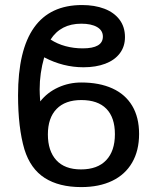

<svg xmlns="http://www.w3.org/2000/svg" viewBox="-20 -748 640 782"><path d="M79.5 -139.5Q53.5 -227.5 53.5 -360Q53.5 -727.5 314 -727.5Q365.5 -727.5 405 -712.5Q444.5 -697.5 466.8 -668Q489 -638.5 489 -597Q489 -558.5 468 -530.8Q447 -503 408.8 -488.5Q370.5 -474 320 -474Q237 -474 160 -514.5Q141.5 -450 141.5 -384Q141.5 -374.5 142 -365.2Q142.5 -356 143 -346.5Q144 -338.5 144 -335Q172.5 -371.5 216.8 -391.8Q261 -412 311 -412Q384.5 -412 437.5 -388Q490.5 -364 518.5 -317Q546.5 -270 546.5 -202.5Q546.5 -134.5 518.2 -85.8Q490 -37 437 -11.5Q384 14 311 14Q220.5 14 162.2 -23.2Q104 -60.5 79.5 -139.5ZM448 -201.5Q448 -269.5 413.2 -305Q378.5 -340.5 311 -340.5Q245.5 -340.5 210.2 -304Q175 -267.5 175 -200.5Q175 -133.5 209.2 -95.8Q243.5 -58 310 -58Q377 -58 412.5 -95.5Q448 -133 448 -201.5ZM399 -599Q399 -624 375.5 -637.8Q352 -651.5 311 -651.5Q227.5 -651.5 186 -587Q213.5 -569 247 -560Q280.5 -551 317 -551Q399 -551 399 -599Z"/></svg>

Font: JuliaMono SemiBold
Style: Regular
Weight: 600
Monospace: yes
Designer: cormullion
Foundry: corm
Version: Version 0.055; ttfautohint (v1.8.4)